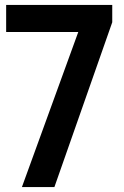

<svg xmlns="http://www.w3.org/2000/svg" viewBox="-20 -760 504 780"><path d="M5 -740H436V-669.5L201 0H69L298 -630H5Z"/></svg>

Font: Encode Sans Semi Condensed SmBd
Style: Regular
Weight: 600
Width: 4
Designer: Multiple Designers
Foundry: Impallari Type
Version: Version 2.000